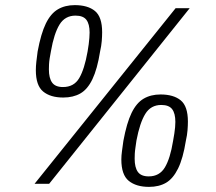

<svg xmlns="http://www.w3.org/2000/svg" viewBox="-20 -718 845 750"><path d="M115 0 666 -686H721L172 0ZM227 -337Q177 -337 148.5 -360.5Q120 -384 120 -444Q120 -459 122 -477Q124 -495 127 -517Q140 -587 159 -626Q178 -665 206 -681.5Q234 -698 272 -698Q323 -698 351 -675Q379 -652 379 -592Q379 -577 377.5 -558Q376 -539 371 -517Q360 -448 341 -408.5Q322 -369 294 -353Q266 -337 227 -337ZM562 12Q512 12 483 -11.5Q454 -35 454 -95Q454 -110 456.5 -128Q459 -146 462 -168Q475 -238 494 -277Q513 -316 541 -332.5Q569 -349 607 -349Q658 -349 686 -326Q714 -303 714 -243Q714 -228 712.5 -209Q711 -190 706 -168Q695 -99 675.5 -59.5Q656 -20 628.5 -4Q601 12 562 12ZM226 -378Q269 -378 289.5 -413Q310 -448 322 -516Q325 -532 326.5 -545Q328 -558 329 -569.5Q330 -581 330 -591Q330 -624 317.5 -640.5Q305 -657 275 -657Q234 -657 212.5 -622Q191 -587 179 -518Q176 -503 174 -490Q172 -477 171.5 -466.5Q171 -456 171 -447Q171 -413 183.5 -395.5Q196 -378 226 -378ZM561 -29Q603 -29 624 -64Q645 -99 656 -167Q659 -183 661 -196.5Q663 -210 664 -221Q665 -232 665 -242Q665 -275 652.5 -291.5Q640 -308 610 -308Q569 -308 547.5 -273Q526 -238 513 -169Q511 -154 509 -141Q507 -128 506.5 -117.5Q506 -107 506 -98Q506 -64 518.5 -46.5Q531 -29 561 -29Z"/></svg>

Font: Archivo SemiCondensed Thin
Style: Italic
Weight: 250
Width: 4
Italic angle: -10°
Designer: Hector Gatti
Foundry: Omnibus-Type
Version: Version 2.001